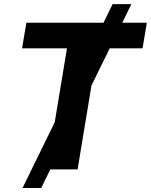

<svg xmlns="http://www.w3.org/2000/svg" viewBox="-20 -840 748 952"><path d="M91.6 92.3 251.4 -234 312.1 -600.5H89.5L110.8 -727.3H493.3L538.4 -819.6H631.4L586.3 -727.3H708.1L686.8 -600.5H524.1L433.6 -416.2L364.7 0H229.4L184.3 92.3Z"/></svg>

Font: Karasuma Gothic
Style: Bold Italic
Weight: 700
Italic angle: 9.39998°
Designer: Rasmus Andersson / Ryoko Nishizuka
Foundry: Genbu
Version: Version 1.00